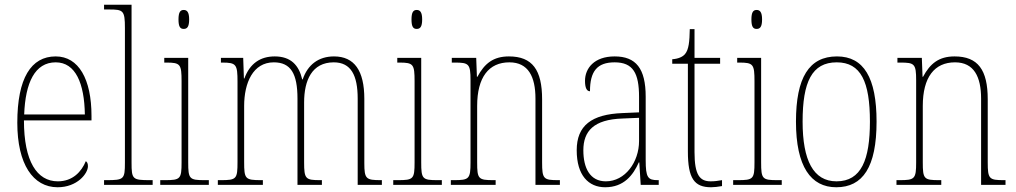

<svg xmlns="http://www.w3.org/2000/svg" viewBox="-20 -780 4287 810"><path d="M223 10C306 10 351 -48 351 -79C351 -91 347 -97 342 -100C324 -56 287 -15 224 -15C136 -15 81 -99 81 -272H366V-291C366 -446 312 -542 215 -542C111 -542 53 -450 53 -262C53 -88 119 10 223 10ZM338 -297H82C87 -431 127 -517 215 -517C299 -517 336 -428 338 -297Z M419 0H624V-20H612C539 -20 535 -24 535 -94V-760H419V-740H440C500 -740 507 -736 507 -662V-94C507 -24 503 -20 430 -20H419Z M755 -658C769 -658 778 -666 778 -698C778 -729 769 -738 755 -738C741 -738 733 -729 733 -698C733 -666 741 -658 755 -658ZM656 0H861V-20H843C779 -20 774 -25 774 -95V-536H673V-516H682C741 -516 746 -509 746 -437V-95C746 -25 741 -20 676 -20H656Z M899 0H1089V-20H1082C1014 -20 1010 -25 1010 -97V-333C1010 -430 1047 -517 1135 -517C1207 -517 1235 -469 1235 -364V0H1338V-20H1331C1269 -20 1263 -25 1263 -95V-348C1263 -441 1296 -517 1388 -517C1461 -517 1489 -462 1489 -364V0H1591V-20H1587C1524 -20 1517 -25 1517 -92V-363C1517 -482 1475 -542 1389 -542C1324 -542 1278 -507 1257 -445H1255C1241 -505 1207 -542 1139 -542C1078 -542 1034 -512 1011 -449H1009L1006 -536H912V-516H918C977 -516 982 -508 982 -435V-97C982 -25 978 -20 912 -20H899Z M1738 -658C1752 -658 1761 -666 1761 -698C1761 -729 1752 -738 1738 -738C1724 -738 1716 -729 1716 -698C1716 -666 1724 -658 1738 -658ZM1639 0H1844V-20H1826C1762 -20 1757 -25 1757 -95V-536H1656V-516H1665C1724 -516 1729 -509 1729 -437V-95C1729 -25 1724 -20 1659 -20H1639Z M1882 0H2071V-20H2062C1998 -20 1993 -25 1993 -95V-333C1993 -454 2042 -517 2129 -517C2209 -517 2239 -456 2239 -364V0H2342V-20H2335C2273 -20 2267 -25 2267 -95V-361C2267 -485 2226 -542 2127 -542C2061 -542 2024 -512 1994 -456H1992L1989 -536H1886V-516H1898C1958 -516 1965 -511 1965 -441V-95C1965 -25 1959 -20 1895 -20H1882Z M2533 10C2612 10 2651 -41 2675 -95H2677L2683 0H2759V-20H2755C2713 -20 2704 -31 2704 -105V-372C2704 -491 2663 -542 2573 -542C2487 -542 2448 -492 2448 -439C2448 -410 2455 -395 2469 -395C2469 -479 2499 -517 2573 -517C2651 -517 2676 -471 2676 -371V-306L2607 -303C2475 -298 2413 -250 2413 -146C2413 -40 2463 10 2533 10ZM2536 -15C2469 -15 2441 -71 2441 -146C2441 -227 2485 -276 2606 -280L2676 -283V-185C2676 -96 2617 -15 2536 -15Z M2980 10C2993 10 3009 8 3026 5V-20C3008 -17 2996 -15 2978 -15C2932 -15 2910 -42 2910 -138V-511H3018V-536H2910V-657H2890C2889 -605 2886 -571 2870 -552C2860 -540 2842 -532 2816 -530V-511H2882V-141C2882 -27 2909 10 2980 10Z M3172 -658C3186 -658 3195 -666 3195 -698C3195 -729 3186 -738 3172 -738C3158 -738 3150 -729 3150 -698C3150 -666 3158 -658 3172 -658ZM3073 0H3278V-20H3260C3196 -20 3191 -25 3191 -95V-536H3090V-516H3099C3158 -516 3163 -509 3163 -437V-95C3163 -25 3158 -20 3093 -20H3073Z M3508 10C3620 10 3678 -75 3678 -267C3678 -452 3624 -542 3511 -542C3393 -542 3338 -452 3338 -267C3338 -77 3401 10 3508 10ZM3509 -15C3411 -15 3366 -104 3366 -267C3366 -434 3405 -517 3510 -517C3612 -517 3650 -435 3650 -267C3650 -107 3614 -15 3509 -15Z M3762 0H3951V-20H3942C3878 -20 3873 -25 3873 -95V-333C3873 -454 3922 -517 4009 -517C4089 -517 4119 -456 4119 -364V0H4222V-20H4215C4153 -20 4147 -25 4147 -95V-361C4147 -485 4106 -542 4007 -542C3941 -542 3904 -512 3874 -456H3872L3869 -536H3766V-516H3778C3838 -516 3845 -511 3845 -441V-95C3845 -25 3839 -20 3775 -20H3762Z"/></svg>

Font: Noto Serif Myanmar Condensed Thin
Style: Regular
Weight: 100
Width: 3
Designer: Ben Mitchell and the Monotype Design Team
Foundry: Monotype Imaging Inc.
Version: Version 2.106